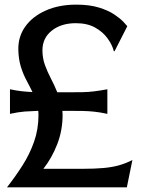

<svg xmlns="http://www.w3.org/2000/svg" viewBox="-20 -808 626 828"><path d="M10 0Q46 -46 77 -94.5Q108 -143 127 -197Q146 -251 146 -313L145 -330Q113 -329 86.5 -327Q60 -325 23 -317V-423Q52 -417 74.5 -414.5Q97 -412 120 -411Q108 -436 94 -462Q80 -488 70 -520Q60 -552 59 -594Q58 -650 89 -693.5Q120 -737 177 -762.5Q234 -788 309 -788Q366 -788 406.5 -775.5Q447 -763 473 -745.5Q499 -728 512.5 -713.5Q526 -699 529 -695L474 -587H471Q464 -615 443.5 -643Q423 -671 389.5 -689.5Q356 -708 307 -708Q244 -708 203.5 -676Q163 -644 163 -591Q163 -557 174 -527Q185 -497 200 -468.5Q215 -440 227 -410H271Q309 -410 335 -410.5Q361 -411 385.5 -414Q410 -417 443 -423V-317Q410 -324 385.5 -326.5Q361 -329 335 -329.5Q309 -330 271 -330H249L250 -313Q250 -246 227 -186.5Q204 -127 167 -80H334Q389 -80 427 -83.5Q465 -87 494.5 -95.5Q524 -104 551 -118L527 0Z"/></svg>

Font: Faculty Glyphic
Style: Regular
Weight: 400
Designer: Koto Studio, Dylan Young
Foundry: Koto Studio
Version: Version 1.004; ttfautohint (v1.8.4.7-5d5b)